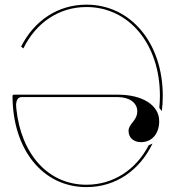

<svg xmlns="http://www.w3.org/2000/svg" viewBox="-20 -782 735 805"><path d="M619.5 -180 603.5 -173C550.5 -71 456 -7.5 342.5 -7.5C179.5 -7.5 68 -138.5 48.5 -326C48.5 -328 47.5 -335.5 47.5 -341C47.5 -357.5 53 -375 70.5 -375H473C522.5 -375 555.5 -351 555.5 -315.5C555.5 -275 519 -264 519 -233C519 -205 540 -186 571 -186C617 -186 647.5 -221 647.5 -274C647.5 -340.5 578.5 -385 474.5 -385H37.5C35.5 -385 32.5 -383.5 32.5 -380C32.5 -158 157 2.5 342.5 2.5C465.5 2.5 565.5 -68 619.5 -180ZM342.5 -762.5C222 -762.5 123 -695 68.5 -586.5L78 -579C130.5 -686 226 -752.5 342.5 -752.5C521 -752.5 650.5 -597 650.5 -380C650.5 -363 649.5 -346 648 -330L658.5 -316C661 -336.5 662.5 -358 662.5 -380C662.5 -602 528 -762.5 342.5 -762.5Z"/></svg>

Font: ZnikomitNo24
Style: Regular
Weight: 500
Designer: gluk
Foundry: gluk
Version: Version 0.55